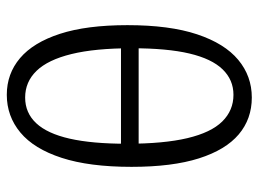

<svg xmlns="http://www.w3.org/2000/svg" viewBox="-118 -633 761 565"><g transform="rotate(90 262.5 -350.5)"><path d="M259 10Q197 10 151 -29Q105 -68 79.5 -146.5Q54 -225 54 -345Q54 -469 81 -550Q108 -631 156 -671Q204 -711 267 -711Q330 -711 375.5 -672.5Q421 -634 446 -555.5Q471 -477 471 -357Q471 -233 444.5 -151.5Q418 -70 370 -30Q322 10 259 10ZM267 -44Q312 -44 342.5 -76.5Q373 -109 388 -175Q403 -241 403 -343Q403 -452 386.5 -521.5Q370 -591 337.5 -624Q305 -657 259 -657Q215 -657 184 -625Q153 -593 137.5 -527.5Q122 -462 122 -358Q122 -250 139 -180.5Q156 -111 188.5 -77.5Q221 -44 267 -44ZM95 -326V-378H422V-326Z"/></g></svg>

Font: Ysabeau Office
Style: Regular
Weight: 400
Designer: Christian Thalmann (Catharsis Fonts)
Version: Version 2.001;gftools[0.9.30]; featfreeze: tnum,lnum,ss02